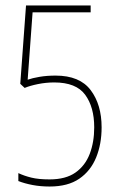

<svg xmlns="http://www.w3.org/2000/svg" viewBox="-20 -669 439 701"><path d="M183 -393Q271 -393 311 -340Q351 -287 351 -204Q351 -143 331 -94Q311 -45 269.5 -16.5Q228 12 161 12Q128 12 99 6.5Q70 1 47 -8V-37Q68 -27 94.5 -20.5Q121 -14 161 -14Q220 -14 255.5 -39Q291 -64 307.5 -107Q324 -150 324 -204Q324 -278 291 -323Q258 -368 178 -368Q148 -368 118.5 -362Q89 -356 70 -348L54 -363L75 -649H311V-624H99L81 -378Q98 -384 124.5 -388.5Q151 -393 183 -393Z"/></svg>

Font: Noto Sans Telugu ExtraCondensed Thin
Style: Regular
Weight: 100
Width: 2
Designer: Jelle Bosma - Monotype Design Team
Foundry: Monotype Imaging Inc.
Version: Version 2.005; ttfautohint (v1.8.4.7-5d5b)